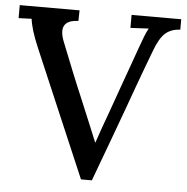

<svg xmlns="http://www.w3.org/2000/svg" viewBox="-51 -750 786 809"><g transform="rotate(5 341.5 -345.5)"><path d="M321 9 93 -525Q75 -567 66 -597Q57 -627 55 -647Q41 -646 27 -646Q13 -646 0 -645V-700H253L252 -655Q207 -654 193.5 -630Q180 -606 200 -558Q223 -500 245.5 -444Q268 -388 294 -327Q315 -276 334 -231Q353 -186 367 -151H368Q379 -184 391 -217.5Q403 -251 418 -292Q442 -360 460 -410Q478 -460 492 -499Q506 -538 517 -569Q525 -592 533.5 -613.5Q542 -635 550 -649Q532 -648 511 -647Q490 -646 473 -645V-700H683V-656Q643 -654 619 -632Q595 -610 575 -555Q568 -537 560.5 -516.5Q553 -496 542.5 -468.5Q532 -441 518 -402Q504 -363 483.5 -306.5Q463 -250 434.5 -173Q406 -96 367 9Z"/></g></svg>

Font: Lora Medium
Style: Regular
Weight: 500
Designer: Olga Karpushina, Alexei Vanyashin (Cyrillic)
Foundry: Cyreal
Version: Version 3.004